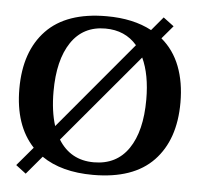

<svg xmlns="http://www.w3.org/2000/svg" viewBox="-53 -782 903 868"><g transform="rotate(5 398.5 -348.0)"><path d="M764 -350Q764 -181 672.5 -85.5Q581 10 398 10Q255 10 165 -52L95 31L49 -4L121 -89Q33 -183 33 -350Q33 -519 124.5 -614.5Q216 -710 398 -710Q519 -710 603 -665L655 -727L703 -691L653 -632Q709 -585 736.5 -513.5Q764 -442 764 -350ZM209 -195 541 -591Q487 -654 397 -654Q296 -654 242 -573.5Q188 -493 188 -350Q188 -261 209 -195ZM609 -350Q609 -463 574 -538L236 -136Q291 -47 397 -47Q500 -47 554.5 -127Q609 -207 609 -350Z"/></g></svg>

Font: Taviraj DemiBold
Style: Regular
Weight: 600
Designer: Katatrad Team
Foundry: CadsonDemak
Version: Version 1.030